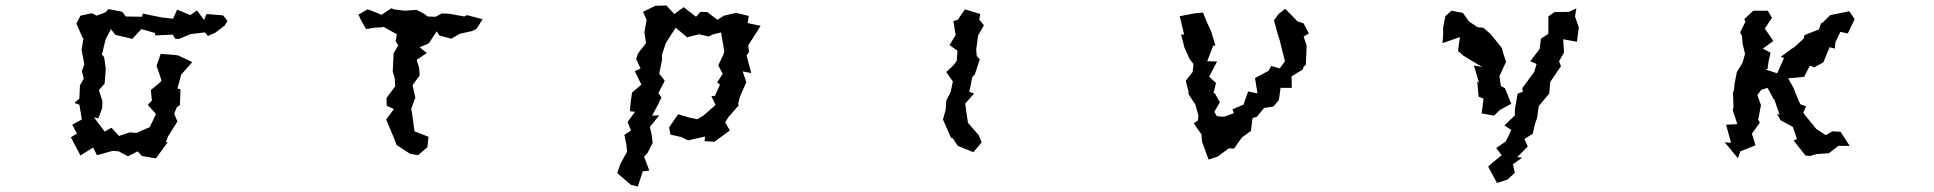

<svg xmlns="http://www.w3.org/2000/svg" viewBox="-20 -548 7040 699"><path d="M315 -500 273 -491 258 -462 281 -410 284 -409 277 -366 287 -314 278 -289 285 -262 271 -237 269 -189 251 -173 269 -167 278 -113 243 -94 260 -62 238 -48 273 18 319 -11 333 17 391 1 412 3 446 21 481 3 497 20 544 28H548L591 -31L584 -30L591 -50L626 -106L614 -134L624 -158L635 -165L637 -223L626 -226L640 -277L667 -307L680 -322L629 -346L616 -348L565 -352L550 -308L568 -256L565 -250L529 -220L533 -182L518 -166L548 -133L525 -85L476 -64L452 -66L413 -53L386 -83L361 -69L322 -121L338 -117L352 -154L353 -179L340 -220L361 -244L365 -297L361 -328L359 -340L351 -350L365 -406L384 -442L400 -421L456 -408L461 -406L495 -442L544 -428L545 -419L609 -422L618 -407L631 -406L674 -424L726 -430L737 -417L764 -429L798 -455L808 -472L792 -492L732 -497L723 -475L697 -510L673 -493L625 -513L610 -480L572 -484L526 -493L500 -499L497 -487L438 -488L425 -505L375 -515L364 -503L332 -491Z M1386 -113 1416 -41 1424 -20 1473 12 1502 17 1536 -12 1540 -50 1489 -70 1480 -137 1477 -151 1492 -193 1482 -238 1508 -274 1506 -300 1497 -330 1534 -355 1508 -376 1541 -390 1570 -434 1579 -419 1623 -407 1654 -425 1699 -435 1715 -443 1737 -478 1680 -493 1671 -488 1615 -498 1588 -499 1566 -487 1537 -488 1524 -498 1496 -512 1453 -509 1413 -514 1405 -518 1369 -494 1330 -510 1318 -514 1285 -495 1294 -475 1313 -442 1342 -447 1374 -449 1375 -451 1425 -423 1420 -398 1430 -383 1413 -354 1410 -292V-287L1417 -263L1419 -234L1387 -191L1388 -163L1414 -151Z M2449 -132 2435 -112 2416 -84 2421 -58 2461 -49 2485 -37 2547 -51 2545 -34 2581 -32 2637 -73 2620 -103 2633 -123 2670 -165 2667 -168 2673 -194 2697 -249 2684 -288 2715 -282 2698 -346 2707 -359 2704 -383 2736 -433 2749 -454 2702 -464 2706 -490 2660 -501 2616 -491 2592 -476 2555 -504 2530 -505 2514 -487 2469 -522 2435 -497 2406 -528 2366 -527 2321 -505 2334 -476 2326 -430 2332 -391 2303 -354 2296 -333 2312 -298 2291 -289 2315 -240 2281 -211 2276 -175 2273 -143 2292 -141 2265 -104 2277 -73 2253 -57 2260 -24 2263 4 2239 48 2227 82 2277 125 2302 131 2320 76 2344 73 2325 23 2338 8 2356 -28 2353 -55 2346 -86 2380 -128 2354 -127 2377 -170 2388 -193 2377 -209 2400 -254 2380 -280 2390 -328V-349L2404 -391L2414 -407L2440 -447L2482 -412L2492 -415L2525 -423L2561 -415L2573 -422L2605 -430L2617 -361L2613 -348L2595 -310L2611 -279L2591 -248L2601 -240L2583 -199L2570 -198L2585 -166L2542 -128L2519 -114L2493 -119Z M3413 -113 3442 -47 3449 -44 3467 -17 3524 6 3554 -30 3543 -56 3504 -101 3498 -141 3494 -171 3526 -207 3509 -214 3520 -268 3529 -277 3547 -332 3536 -344 3534 -368 3541 -419 3562 -456 3545 -477 3549 -497 3493 -514 3467 -476 3451 -471 3459 -420 3437 -384 3466 -363 3463 -326 3451 -310 3425 -286 3449 -251 3441 -213 3425 -182 3423 -149Z M4327 -499 4275 -489 4291 -422 4280 -423 4292 -375 4311 -333 4325 -315 4322 -286 4297 -254 4307 -214V-205L4332 -167L4343 -127L4341 -109L4326 -99L4354 -59L4356 -33L4380 33L4413 22L4454 -8L4473 -7L4495 -39L4503 -49L4534 -71L4540 -118L4556 -123L4582 -155L4616 -160L4636 -184L4642 -228H4683L4682 -270L4723 -295L4726 -305L4734 -312L4737 -382L4726 -415L4745 -426L4726 -463L4704 -470L4659 -516L4635 -497L4618 -474L4636 -409H4637L4658 -325L4639 -299L4608 -308L4598 -290L4549 -264L4558 -208L4524 -215L4507 -167L4467 -150L4472 -136L4436 -123L4410 -125L4401 -141L4421 -176L4403 -208L4398 -209L4407 -246L4382 -269L4411 -324L4375 -325L4397 -382H4405L4389 -435L4373 -469L4360 -502L4333 -500Z M5693 -505 5639 -504 5617 -488V-425L5590 -407L5585 -369L5584 -368L5551 -325L5574 -315L5566 -287L5522 -227L5524 -214L5505 -207L5495 -149V-128L5457 -91L5482 -75L5462 -33L5427 -9L5447 17L5409 48L5398 59L5430 118L5468 106L5495 81L5488 50L5522 26L5504 24L5542 -15L5530 -42L5560 -61L5568 -96L5576 -119L5582 -161L5592 -174L5620 -207L5624 -250L5649 -287L5663 -307L5656 -325L5674 -357L5671 -405L5721 -396L5728 -448L5714 -488L5719 -518ZM5232 -391 5295 -413 5288 -363 5308 -345 5376 -304 5346 -310 5365 -245 5358 -253 5363 -196 5381 -189 5374 -135 5419 -127 5441 -148 5482 -170 5459 -227 5444 -235 5439 -271 5463 -323 5455 -347 5447 -374 5407 -424 5380 -447 5359 -449 5328 -470 5306 -501 5264 -509 5242 -489 5234 -448V-425Z M6392 -221 6415 -228 6438 -185 6439 -188 6459 -130 6449 -134 6463 -110 6507 -86 6522 -42 6510 -36 6553 18 6569 20 6593 13 6638 10 6673 -17H6714L6681 -68L6651 -70L6627 -56L6592 -79L6545 -137L6555 -161L6535 -168L6529 -179L6510 -227L6490 -263L6548 -268L6569 -309L6585 -303L6618 -321L6641 -376L6660 -371L6662 -394L6680 -432L6707 -426L6732 -478L6713 -507L6643 -493L6612 -462L6611 -467L6602 -441L6549 -420L6547 -408L6505 -369L6513 -378L6463 -341L6475 -337L6450 -281L6408 -295L6415 -297L6419 -326L6426 -356L6398 -371L6436 -399L6405 -444L6431 -483L6416 -509H6363L6330 -478L6335 -470L6315 -430L6322 -417L6324 -390L6333 -352L6324 -320L6303 -285L6295 -243L6292 -216L6289 -213L6291 -157L6288 -148L6305 -96L6264 -94L6282 -28L6259 -30L6307 28L6316 3L6371 -19L6366 -36L6358 -61L6387 -102L6381 -112L6391 -165L6378 -202Z"/></svg>

Font: チョークS
Style: Regular
Weight: 400
Designer: [Stick] Fontworks Inc.
Foundry: [Stick] Fontworks Inc.
Version: Version 1.200;FEAKit 1.0